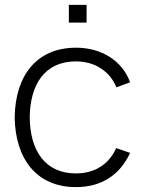

<svg xmlns="http://www.w3.org/2000/svg" viewBox="-20 -750 586 785"><path d="M290.5 15C393 15 469.5 -33 512 -125L455 -144.5C424.5 -77 366.5 -41 290.5 -41C166 -41 103 -132 101.5 -270C103 -405 163 -499 290.5 -499C366.5 -499 428.5 -460 456 -393L512 -413.5C480.5 -501 395.5 -555 291 -555C130 -555 42.5 -441.5 40 -270C42.5 -102 128.5 15 290.5 15ZM261.5 -657.5H334V-730H261.5Z"/></svg>

Font: Eudonet Light
Style: Regular
Weight: 300
Designer: Mikhail Sharanda
Foundry: Mikhail Sharanda
Version: Version 4.503;Glyphs 3.1.2 (3151)